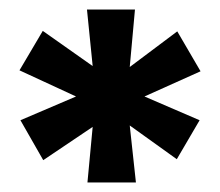

<svg xmlns="http://www.w3.org/2000/svg" viewBox="-20 -744 463 404"><path d="M164 -360 175 -477 71 -407 23 -491 140 -541 21 -596 70 -679 175 -605 163 -724H264L253 -603L353 -678L402 -594L284 -541L400 -491L352 -409L253 -480L266 -360Z"/></svg>

Font: Mach SemiBold
Style: Regular
Weight: 600
Version: Version 1.002